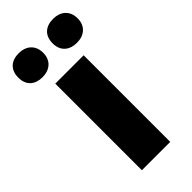

<svg xmlns="http://www.w3.org/2000/svg" viewBox="-282 -817 867 867"><g transform="rotate(-45 151.5 -383.5)"><path d="M-38 -690C-38 -639 -5 -614 41 -614C86 -614 121 -640 121 -690C121 -741 86 -767 41 -767C-5 -767 -38 -742 -38 -690ZM181 -690C181 -640 214 -614 261 -614C306 -614 341 -640 341 -690C341 -741 306 -767 261 -767C214 -767 181 -742 181 -690ZM242 0V-553H61V0Z"/></g></svg>

Font: Noto Sans Kannada SemiCondensed Black
Style: Regular
Weight: 900
Width: 4
Designer: Jelle Bosma - Monotype Design Team
Foundry: Monotype Imaging Inc.
Version: Version 2.005